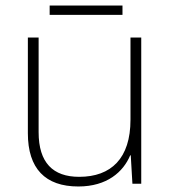

<svg xmlns="http://www.w3.org/2000/svg" viewBox="-20 -666 622 696"><path d="M424 -646H160V-612H424ZM492 -530H453V-232C453 -92 383 -25 267 -25C172 -25 120 -76 120 -187V-530H81V-183C81 -55 144 10 264 10C368 10 427 -43 452 -103H454L460 0H492Z"/></svg>

Font: Noto Sans Thai Looped ExtraLight
Style: Regular
Weight: 200
Designer: Sasikarn Vongin, Ben Mitchell
Foundry: The Fontpad Ltd
Version: Version 1.001